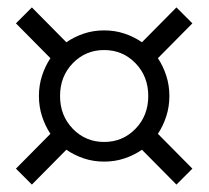

<svg xmlns="http://www.w3.org/2000/svg" viewBox="-20 -605 563 518"><path d="M85 -346Q85 -375 93.5 -401Q102 -427 116 -448L23 -542L66 -585L159 -491Q181 -506 206.5 -514.5Q232 -523 261 -523Q290 -523 315.5 -514.5Q341 -506 363 -491L456 -585L499 -542L406 -448Q420 -427 428.5 -401Q437 -375 437 -346Q437 -317 428.5 -291Q420 -265 406 -244L499 -150L456 -107L363 -201Q341 -186 315.5 -177.5Q290 -169 261 -169Q232 -169 206.5 -177.5Q181 -186 159 -201L66 -107L23 -150L116 -244Q102 -265 93.5 -291Q85 -317 85 -346ZM261 -222Q311 -222 345.5 -257.5Q380 -293 380 -346Q380 -399 345.5 -434.5Q311 -470 261 -470Q211 -470 176.5 -434.5Q142 -399 142 -346Q142 -293 176.5 -257.5Q211 -222 261 -222Z"/></svg>

Font: BDO Grotesk Light
Style: Regular
Weight: 300
Designer: Deni Anggara
Foundry: Lokal Container
Version: Version 2.000